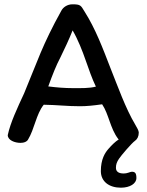

<svg xmlns="http://www.w3.org/2000/svg" viewBox="-20 -659 680 891"><path d="M528 -15 531 -12C515 -2 497 16 484 31C467 50 448 80 448 135C448 184 487 212 541 212C583 212 613 193 613 167C613 145 607 138 592 138C583 138 574 146 553 146C535 146 518 140 518 120C518 104 522 93 532 78C541 64 591 5 607 -6C617 -13 624 -26 624 -44C624 -52 616 -67 608 -80C562 -157 526 -260 493 -342C457 -435 423 -526 372 -606C355 -634 354 -639 316 -639C292 -639 273 -625 265 -610C176 -450 153 -372 92 -226C60 -157 28 -89 16 -32C16 -8 49 4 75 4C92 4 104 -1 110 -11C140 -60 148 -130 183 -173C247 -172 290 -166 351 -166C382 -166 412 -169 454 -175C485 -129 491 -64 528 -15ZM425 -257C393 -249 359 -250 319 -250C280 -250 244 -253 204 -258C224 -313 240 -354 261 -394C280 -433 300 -475 317 -518C342 -475 362 -424 379 -375C392 -338 407 -294 425 -257Z"/></svg>

Font: Itim
Style: Regular
Weight: 400
Designer: CadsonDemak Team
Foundry: Pablo Impallari
Version: Version 1.002;PS 001.002;hotconv 1.0.88;makeotf.lib2.5.64775